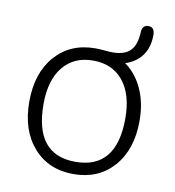

<svg xmlns="http://www.w3.org/2000/svg" viewBox="-73 -685 689 758"><g transform="rotate(10 271.0 -306.5)"><path d="M271 7Q171 7 110.5 -61.5Q50 -130 50 -245Q50 -360 110.5 -428.5Q171 -497 271 -497Q289 -497 308 -495Q327 -493 339 -493Q388 -493 411 -516.5Q434 -540 436 -593Q438 -620 462 -620Q487 -620 487 -588Q487 -526 449 -490Q411 -454 342 -450L373 -474Q429 -445 460.5 -385Q492 -325 492 -245Q492 -130 431.5 -61.5Q371 7 271 7ZM270 -42Q435 -42 435 -245Q435 -341 391.5 -394.5Q348 -448 271 -448Q194 -448 150.5 -394.5Q107 -341 107 -245Q107 -42 270 -42Z"/></g></svg>

Font: Nunito VF Beta Light
Style: Regular
Weight: 300
Designer: Vernon Adams
Foundry: newtypography
Version: Version 3.001